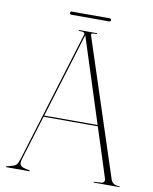

<svg xmlns="http://www.w3.org/2000/svg" viewBox="-87 -845 725 910"><g transform="rotate(10 276.0 -390.0)"><path d="M119.5 -2Q119.5 0 117.5 0H6.5Q4.5 0 4.5 -2Q4.5 -4 6.5 -4L38.5 -13Q47 -15.5 53.5 -22.2Q60 -29 67.5 -53L260.5 -682Q263 -688 258.2 -692Q253.5 -696 235.5 -696Q231.5 -696 231.5 -698Q231.5 -700 234.5 -700H318.5Q320.5 -700 320.5 -698Q320.5 -696 317.5 -696Q297.5 -696 294.5 -693.2Q291.5 -690.5 294.5 -682L508.5 -29Q517 -4 549.5 -4Q551.5 -4 551.5 -2Q551.5 0 549.5 0H428.5Q426.5 0 426.5 -2Q426.5 -4 429.5 -4L463.5 -6Q472.5 -7 476 -13.5Q479.5 -20 476.5 -28L400 -266H139L73.5 -53Q67 -32 72 -22.8Q77 -13.5 91.5 -10L116.5 -4Q119.5 -4 119.5 -2ZM141 -272H398L266.5 -681ZM177 -772.5Q177 -780 185 -780H366Q374 -780 374 -772.5Q374 -765 366 -765H185Q177 -765 177 -772.5Z"/></g></svg>

Font: Fraunces 144pt Thin
Style: Regular
Weight: 100
Version: Version 1.000;[f99f86859]